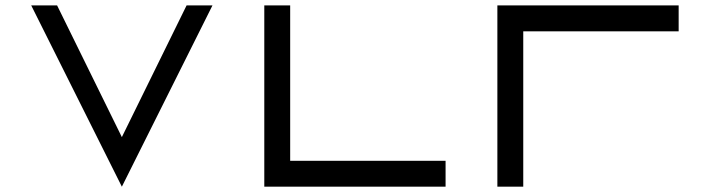

<svg xmlns="http://www.w3.org/2000/svg" viewBox="-20 -704 2677 724"><path d="M97.7 -683.6H195.3L439.5 -187L683.6 -683.6H781.2L439.5 0Z M976.6 -683.6H1074.2V-97.7H1660.2V0H976.6Z M2539.1 -683.6V-585.9H1953.1V0H1855.5V-683.6Z"/></svg>

Font: BabelStone Pigpen
Style: Regular
Weight: 400
Designer: Andrew West
Foundry: BabelStone
Version: Version 1.02 November 6, 2013